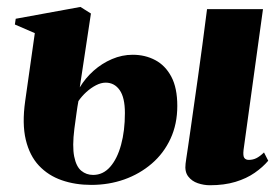

<svg xmlns="http://www.w3.org/2000/svg" viewBox="-20 -536 820 568"><path d="M601 12Q583 12 565.2 6Q547.5 0 536.8 -14Q526 -28 529 -52Q529.5 -54.5 531.2 -67.8Q533 -81 536.5 -103.2Q540 -125.5 544.2 -156.5Q548.5 -187.5 554 -225.8Q559.5 -264 565.8 -308.8Q572 -353.5 578.8 -403.8Q585.5 -454 592.5 -509H758L700.5 -92.5Q698.5 -74.5 702.8 -68.8Q707 -63 716 -63Q728 -63 738.2 -68Q748.5 -73 761 -85L773.5 -60.5Q757.5 -41.5 733.5 -24.8Q709.5 -8 676.5 2Q643.5 12 601 12ZM250 11Q202.5 11 162.8 -2.8Q123 -16.5 95.2 -46Q67.5 -75.5 56.2 -122.8Q45 -170 54.5 -237L83 -438L24 -463.5L26.5 -480.5L218 -515.5L249 -496L216 -277.5Q232.5 -305 257 -326.8Q281.5 -348.5 311.2 -361.2Q341 -374 372.5 -374Q409.5 -374 439.2 -358.2Q469 -342.5 486.8 -309.2Q504.5 -276 504.5 -222.5Q504.5 -169 484.5 -125.8Q464.5 -82.5 429 -52Q393.5 -21.5 347.8 -5.2Q302 11 250 11ZM255.5 -18.5Q285 -18.5 306 -42.5Q327 -66.5 338.2 -107.8Q349.5 -149 349.5 -201.5Q349.5 -247.5 334 -269.5Q318.5 -291.5 292.5 -291.5Q279 -291.5 264 -283.8Q249 -276 235.5 -263.8Q222 -251.5 212 -237Q209 -221 206.5 -202.5Q204 -184 200 -155Q193.5 -103 199.5 -73Q205.5 -43 220.5 -30.8Q235.5 -18.5 255.5 -18.5Z"/></svg>

Font: Merriweather 144pt Black
Style: Italic
Weight: 900
Italic angle: -7.8°
Version: Version 2.101